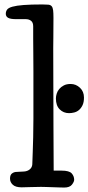

<svg xmlns="http://www.w3.org/2000/svg" viewBox="-20 -841 397 862"><path d="M220 -761Q220 -711 219.5 -675Q219 -639 219 -626Q219 -408 220 -273.5Q221 -139 221 -75H256Q291 -75 302 -62.5Q313 -50 313 -34Q313 -25 303 -12Q293 1 268 1Q261 1 246.5 0.5Q232 0 216.5 -0.5Q201 -1 186.5 -1.5Q172 -2 164 -2Q137 -2 115 -1Q93 0 77 0Q50 0 37.5 -11.5Q25 -23 25 -39Q25 -55 33 -61.5Q41 -68 51 -69L88 -71Q103 -72 113.5 -80.5Q124 -89 125 -103Q126 -129 127 -159Q128 -189 129 -225.5Q130 -262 130 -308Q130 -354 130 -413Q130 -474 130 -520Q130 -566 129.5 -602Q129 -638 129 -666.5Q129 -695 129 -723Q129 -740 119.5 -747.5Q110 -755 96 -755H53Q27 -755 16.5 -761Q6 -767 6 -779Q6 -790 12 -798Q18 -806 36 -811Q54 -816 86 -818.5Q118 -821 170 -821Q187 -821 197 -820Q207 -819 212 -813Q217 -807 218.5 -795Q220 -783 220 -761ZM231 -399Q231 -409 234.5 -420.5Q238 -432 246 -441.5Q254 -451 266.5 -457.5Q279 -464 297 -464Q321 -464 339 -447Q357 -430 357 -403Q357 -382 350.5 -368.5Q344 -355 334.5 -347Q325 -339 313 -336Q301 -333 290 -333Q265 -333 248 -350Q231 -367 231 -399Z"/></svg>

Font: Life Savers ExtraBold
Style: Regular
Weight: 800
Designer: Pablo Impallari, Rodrigo Fuenzalida, Brenda Gallo
Foundry: Pablo Impallari, Rodrigo Fuenzalida, Brenda Gallo
Version: Version 3.001; ttfautohint (v0.95) -l 8 -r 50 -G 200 -x 14 -